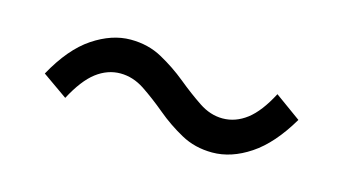

<svg xmlns="http://www.w3.org/2000/svg" viewBox="-35 -502 579 324"><g transform="rotate(15 254.5 -340.0)"><path d="M345.2 -265.6Q314.9 -265.6 290.5 -279.1Q266.1 -292.5 245.1 -310.1Q224.1 -327.6 203.9 -341.1Q183.6 -354.5 161.6 -354.5Q139.2 -354.5 119.6 -339.6Q100.1 -324.7 82 -290.5L38.1 -321.3Q64.9 -370.1 97.9 -392.1Q130.9 -414.1 163.6 -414.1Q194.3 -414.1 218.8 -400.6Q243.2 -387.2 264.4 -369.9Q285.6 -352.5 305.7 -339.1Q325.7 -325.7 347.2 -325.7Q369.6 -325.7 389.2 -340.6Q408.7 -355.5 426.3 -389.2L471.7 -356.4Q443.8 -309.1 411.1 -287.4Q378.4 -265.6 345.2 -265.6Z"/></g></svg>

Font: Akatab
Style: Regular
Weight: 400
Designer: SIL Global
Foundry: SIL Global
Version: Version 4.100